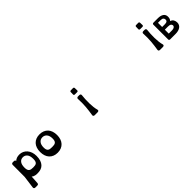

<svg xmlns="http://www.w3.org/2000/svg" viewBox="356 -2399 4248 4248"><g transform="rotate(-45 2480.0 -275.5)"><path d="M215 -507Q271 -560 364 -560Q418 -560 463.5 -538.5Q509 -517 542.5 -478.5Q576 -440 594.5 -386.5Q613 -333 613 -269Q613 -192 595 -137.5Q577 -83 544.5 -47.5Q512 -12 466 4.5Q420 21 364 21Q353 21 335 21Q317 21 295 17Q274 13 252 4Q230 -5 213 -22L201 171Q198 208 161 208H97Q79 208 68 197Q57 186 59 167L98 -126L99 -501Q99 -519 110 -529.5Q121 -540 139 -540H177Q194 -540 204.5 -531Q215 -522 215 -507ZM377 -462Q314 -462 277 -414.5Q240 -367 240 -273Q240 -229 249.5 -202.5Q259 -176 277 -162Q295 -148 321.5 -143.5Q348 -139 382 -139Q415 -139 440.5 -143.5Q466 -148 482.5 -162Q499 -176 507.5 -202.5Q516 -229 516 -273Q516 -367 478 -414.5Q440 -462 377 -462Z M995 14Q932 14 883 -6Q834 -26 799.5 -63.5Q765 -101 747 -154Q729 -207 729 -273Q729 -339 747 -392.5Q765 -446 799.5 -483Q834 -520 883 -540Q932 -560 995 -560Q1057 -560 1106.5 -540Q1156 -520 1190.5 -483Q1225 -446 1243 -392.5Q1261 -339 1261 -273Q1261 -207 1243 -154Q1225 -101 1190.5 -63.5Q1156 -26 1106.5 -6Q1057 14 995 14ZM995 -469Q932 -469 893 -422.5Q854 -376 854 -288Q854 -247 863 -222Q872 -197 890 -183.5Q908 -170 934 -166Q960 -162 995 -162Q1029 -162 1055.5 -166Q1082 -170 1100 -183.5Q1118 -197 1127 -222Q1136 -247 1136 -288Q1136 -376 1097 -422.5Q1058 -469 995 -469Z M2174 -630Q2160 -630 2151.5 -637.5Q2143 -645 2144 -659L2146 -730Q2147 -758 2176 -758L2242 -759Q2256 -759 2264 -751Q2272 -743 2272 -731L2274 -659Q2275 -645 2266.5 -637.5Q2258 -630 2244 -630ZM2159 5Q2141 5 2129 -5Q2117 -15 2120 -36Q2129 -95 2136.5 -150Q2144 -205 2148.5 -261.5Q2153 -318 2154 -379.5Q2155 -441 2151 -514Q2150 -531 2162 -540.5Q2174 -550 2191 -550H2233Q2251 -550 2262.5 -539.5Q2274 -529 2272 -510Q2266 -456 2262.5 -393Q2259 -330 2260.5 -267Q2262 -204 2268.5 -145Q2275 -86 2289 -38Q2295 -16 2282 -5.5Q2269 5 2252 5Z M4217 -630Q4203 -630 4194.5 -637.5Q4186 -645 4187 -659L4189 -730Q4190 -758 4219 -758L4285 -759Q4299 -759 4307 -751Q4315 -743 4315 -731L4317 -659Q4318 -645 4309.5 -637.5Q4301 -630 4287 -630ZM4202 5Q4184 5 4172 -5Q4160 -15 4163 -36Q4172 -95 4179.5 -150Q4187 -205 4191.5 -261.5Q4196 -318 4197 -379.5Q4198 -441 4194 -514Q4193 -531 4205 -540.5Q4217 -550 4234 -550H4276Q4294 -550 4305.5 -539.5Q4317 -529 4315 -510Q4309 -456 4305.5 -393Q4302 -330 4303.5 -267Q4305 -204 4311.5 -145Q4318 -86 4332 -38Q4338 -16 4325 -5.5Q4312 5 4295 5Z M4810 -287Q4860 -273 4881 -235.5Q4902 -198 4902 -153Q4902 -116 4887 -87.5Q4872 -59 4845 -40Q4818 -21 4780 -11Q4742 -1 4697 -1H4526Q4511 -1 4502 -9Q4493 -17 4493 -31V-494Q4493 -509 4502.5 -516.5Q4512 -524 4526 -524H4665Q4750 -524 4799 -489.5Q4848 -455 4848 -388Q4848 -355 4839 -329.5Q4830 -304 4810 -287ZM4597 -451Q4594 -451 4594 -448V-323Q4594 -320 4597 -320H4677Q4726 -320 4745.5 -335.5Q4765 -351 4765 -380Q4765 -412 4745 -431.5Q4725 -451 4677 -451ZM4597 -236Q4594 -236 4594 -233V-115Q4594 -113 4597 -113H4693Q4732 -113 4754.5 -124.5Q4777 -136 4785 -152.5Q4793 -169 4788 -186.5Q4783 -204 4768 -217Q4746 -236 4693 -236Z"/></g></svg>

Font: OpenDyslexic3
Style: Bold
Weight: 700
Designer: Abelardo Gonzalez
Version: Version 1.000;PS 001.001;hotconv 1.0.56